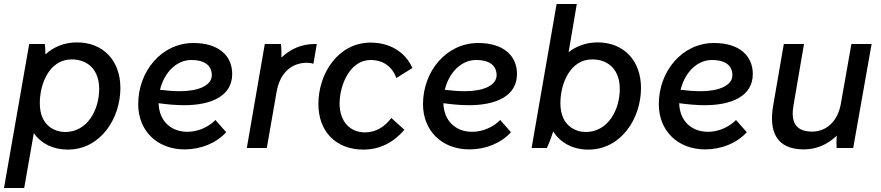

<svg xmlns="http://www.w3.org/2000/svg" viewBox="-28 -740 4404 960"><path d="M-8 200H93L141 -74C177 -23 236 8 311 8C474 8 574 -147 574 -300C574 -436 489 -528 357 -528C294 -528 241 -506 199 -468C199 -488 198 -508 196 -520H118ZM297 -80C253 -80 171 -106 171 -224C171 -323 220 -443 330 -443C415 -443 468 -387 468 -295C468 -195 412 -80 297 -80Z M895 7C976 7 1053 -24 1103 -79L1049 -140C1016 -106 964 -81 909 -81C823 -81 767 -139 765 -224C808 -218 851 -214 893 -214C1027 -214 1133 -259 1133 -370C1133 -461 1066 -525 939 -525C780 -525 663 -384 663 -219C663 -87 757 7 895 7ZM772 -291C793 -378 855 -440 928 -440C1000 -440 1031 -409 1031 -364C1031 -313 965 -284 872 -284C839 -284 805 -287 772 -291Z M1206 0H1306L1355 -281C1371 -373 1428 -428 1511 -426C1521 -426 1531 -424 1539 -421L1556 -520H1545C1480 -520 1424 -495 1379 -452C1380 -475 1379 -499 1377 -520H1296Z M1789 8C1869 8 1938 -26 1994 -91L1929 -150C1897 -109 1855 -78 1797 -78C1719 -78 1670 -136 1670 -222C1670 -314 1721 -440 1825 -440C1891 -440 1934 -404 1954 -350L2034 -400C1997 -483 1918 -527 1825 -527C1664 -527 1564 -374 1564 -220C1564 -82 1652 8 1789 8Z M2319 7C2400 7 2477 -24 2527 -79L2473 -140C2440 -106 2388 -81 2333 -81C2247 -81 2191 -139 2189 -224C2232 -218 2275 -214 2317 -214C2451 -214 2557 -259 2557 -370C2557 -461 2490 -525 2363 -525C2204 -525 2087 -384 2087 -219C2087 -87 2181 7 2319 7ZM2196 -291C2217 -378 2279 -440 2352 -440C2424 -440 2455 -409 2455 -364C2455 -313 2389 -284 2296 -284C2263 -284 2229 -287 2196 -291Z M2630 0H2706C2714 -15 2728 -51 2738 -83C2773 -27 2835 8 2914 8C3077 8 3177 -147 3177 -300C3177 -436 3092 -528 2960 -528C2904 -528 2854 -510 2815 -479L2856 -720H2755ZM2900 -80C2856 -80 2774 -106 2774 -224C2774 -323 2823 -443 2933 -443C3018 -443 3071 -387 3071 -295C3071 -195 3015 -80 2900 -80Z M3498 7C3579 7 3656 -24 3706 -79L3652 -140C3619 -106 3567 -81 3512 -81C3426 -81 3370 -139 3368 -224C3411 -218 3454 -214 3496 -214C3630 -214 3736 -259 3736 -370C3736 -461 3669 -525 3542 -525C3383 -525 3266 -384 3266 -219C3266 -87 3360 7 3498 7ZM3375 -291C3396 -378 3458 -440 3531 -440C3603 -440 3634 -409 3634 -364C3634 -313 3568 -284 3475 -284C3442 -284 3408 -287 3375 -291Z M3991 7C4053 7 4110 -17 4156 -62C4154 -41 4154 -13 4155 0H4238L4330 -520H4229L4176 -220C4161 -134 4104 -82 4033 -82C3935 -82 3928 -149 3940 -216L3992 -520H3891L3838 -213C3815 -81 3855 7 3991 7Z"/></svg>

Font: Fixel Text 20240404 Medium
Style: Italic
Weight: 500
Width: 4
Italic angle: -10°
Designer: AlfaBravo + MacPaw
Foundry: Kyrylo Tkachov, Marchela Mozhyna, Serhii Makarenko, Maria Weinstein, Zakhar Kryvoshyya
Version: Version 1.211;Glyphs 3.2 (3225)